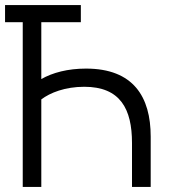

<svg xmlns="http://www.w3.org/2000/svg" viewBox="-20 -740 686 760"><path d="M0 -652H70V0H143.5V-346.5C178.5 -373 237.5 -396.5 313.5 -396.5C456.5 -396.5 502.5 -308.5 502.5 -174V0H576.5V-199.5C576.5 -356.5 508 -468.5 320.5 -468.5C248.5 -468.5 188 -452.5 143.5 -427V-652H300V-720H0Z"/></svg>

Font: Hauora
Style: Regular
Weight: 400
Designer: Mikhail Sharanda
Foundry: WCYS & Co.
Version: Version 1.010